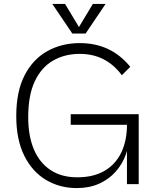

<svg xmlns="http://www.w3.org/2000/svg" viewBox="-20 -940 816 980"><path d="M628 -303H341V-357H688V0H628ZM640 -254Q640 -201 622.5 -152Q605 -103 570.5 -64Q536 -25 486 -2.5Q436 20 372 20Q285 20 215 -21.5Q145 -63 104 -145Q63 -227 63 -348Q63 -473 105.5 -555.5Q148 -638 221.5 -679Q295 -720 387 -720Q467 -720 531 -690Q595 -660 645 -599L602 -556Q562 -610 508.5 -637.5Q455 -665 387 -665Q310 -665 250.5 -630.5Q191 -596 157.5 -525Q124 -454 124 -342Q124 -246 153 -177.5Q182 -109 238 -72Q294 -35 374 -35Q457 -35 513.5 -68Q570 -101 599 -161.5Q628 -222 628 -303ZM247 -920H312L383 -802L454 -920H519L417 -769H349Z"/></svg>

Font: Moderustic Light
Style: Regular
Weight: 300
Designer: Tural Alisoy
Foundry: TAFT Foundry
Version: Version 2.120